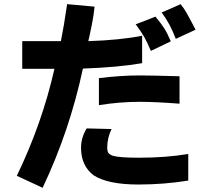

<svg xmlns="http://www.w3.org/2000/svg" viewBox="-20 -758 1002 924"><path d="M123 117Q112 112 61 88Q183 -165 242 -427H87V-560H273Q287 -628 303 -738L435 -726Q431 -682 421.5 -636.5Q412 -591 410 -582L405 -560Q559 -565 664 -586V-454Q550 -434 379 -428Q315 -128 185 146Q167 137 151.5 130Q136 123 123 117ZM758 -698Q775 -706 809 -720L849 -738Q865 -719 878.5 -695Q892 -671 904.5 -647Q917 -623 921 -615L826 -571Q811 -610 795.5 -639Q780 -668 758 -698ZM754 -536 706 -513Q689 -554 673.5 -581Q658 -608 633 -641Q684 -660 728 -678Q755 -646 770.5 -621.5Q786 -597 802 -559Q786 -552 754 -536ZM653 -268Q556 -268 456 -252V-382Q561 -395 653 -395Q702 -395 844 -391V-259Q727 -268 653 -268ZM646 130Q500 130 431 86Q370 40 370 -47Q370 -95 397 -140L517 -137Q496 -95 496 -47Q496 -31 501.5 -22.5Q507 -14 524 -8Q557 1 648 1Q779 1 886 -17V111Q769 130 646 130Z"/></svg>

Font: Gmarket Sans TTF Bold
Style: Regular
Weight: 700
Designer: Creative Director : Sungho Lee; Art Director : Kiwoong Choi; Project Manager : Sori Yang, Jongwook Yoon; Font Designer :
Foundry: Sandoll Inc.
Version: Version 1.000;hotconv 1.0.109;makeotfexe 2.5.65596